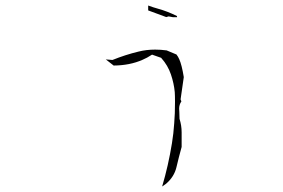

<svg xmlns="http://www.w3.org/2000/svg" viewBox="-20 -719 1040 706"><path d="M638.7 -319.3Q638.7 -334.5 647 -346.2L644 -353.5L655.8 -435.5Q648.4 -481 639.2 -501Q635.3 -510.3 628.9 -518.6L592.8 -533.7Q570.8 -536.6 550.3 -536.6Q518.1 -536.6 489.3 -529.3Q440.9 -517.6 393.6 -498.5L369.1 -500.5L397.9 -478Q457.5 -478.5 503.9 -499Q520.5 -505.9 539.1 -518.1L572.8 -506.3L573.7 -504.9Q597.2 -478.5 608.4 -445.6Q619.6 -412.6 622.6 -380.4Q623.5 -367.7 623.5 -344.2Q623.5 -320.8 622.8 -302.7Q622.1 -284.7 620.6 -265.6Q618.2 -228.5 612.3 -192.4Q599.1 -110.4 576.2 -33.2L590.3 -43Q620.6 -68.8 628.9 -104.5Q637.2 -140.1 647.9 -178.7V-232.4Q647.9 -257.8 640.1 -282.2V-283.2Q640.1 -297.4 639.4 -307.4Q638.7 -317.4 638.7 -319.3ZM524.9 -698.7V-680.7L591.3 -656.2L600.1 -658.7L615.7 -655.8H631.3L630.4 -660.2Q596.2 -677.2 561 -687Q543 -691.9 524.9 -698.7Z"/></svg>

Font: Bakudai
Style: ExtraLight
Weight: 200
Version: Version 1.48